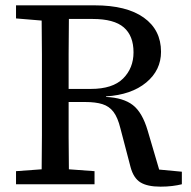

<svg xmlns="http://www.w3.org/2000/svg" viewBox="-20 -690 717 719"><path d="M327 -619H238Q237 -554 237 -488.5Q237 -423 237 -357H320Q402 -357 441 -396Q480 -435 480 -494Q480 -556 443.5 -587.5Q407 -619 327 -619ZM40 -621V-670H335Q454 -670 518.5 -624Q583 -578 583 -496Q583 -427 527.5 -381Q472 -335 377 -329V-327Q442 -324 477.5 -296.5Q513 -269 533 -201L576 -55L661 -47V0Q645 4 625 6.5Q605 9 581 9Q532 9 506 -7Q480 -23 469 -64L431 -209Q421 -250 405 -271Q389 -292 363.5 -300Q338 -308 299 -308H237Q237 -238 237 -176.5Q237 -115 238 -56L334 -49V0H40V-49L136 -56Q137 -119 137 -183Q137 -247 137 -311V-359Q137 -423 137 -486.5Q137 -550 136 -613Z"/></svg>

Font: Source Serif 4 SmText
Style: Regular
Weight: 400
Designer: Frank Grießhammer
Foundry: Adobe
Version: Version 4.005;hotconv 1.1.0;makeotfexe 2.6.0